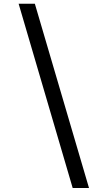

<svg xmlns="http://www.w3.org/2000/svg" viewBox="-20 -802 506 1000"><path d="M358.5 177 77 -782.5H161.5L443.5 177Z"/></svg>

Font: Merriweather 36pt SemiBold
Style: Italic
Weight: 600
Italic angle: -7.8°
Version: Version 2.101